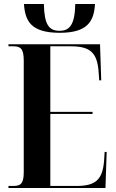

<svg xmlns="http://www.w3.org/2000/svg" viewBox="-20 -934 575 954"><path d="M277 -771C418 -771 447 -831 452 -914H354C352 -811 326 -781 276 -781C224 -781 200 -810 198 -914H99C105 -831 132 -771 277 -771ZM22 0H504L510 -179H500L497 -133C489 -41 455 -10 359 -10H230V-368H440V-378H230V-704H331C428 -704 463 -673 470 -577L473 -535H483L477 -714H22V-704H45C80 -704 98 -695 98 -633V-77C98 -18 79 -10 45 -10H22Z"/></svg>

Font: Noto Serif Display ExtraCondensed
Style: Bold
Weight: 700
Width: 2
Designer: Monotype Design Team
Foundry: Monotype Imaging Inc.
Version: Version 2.009